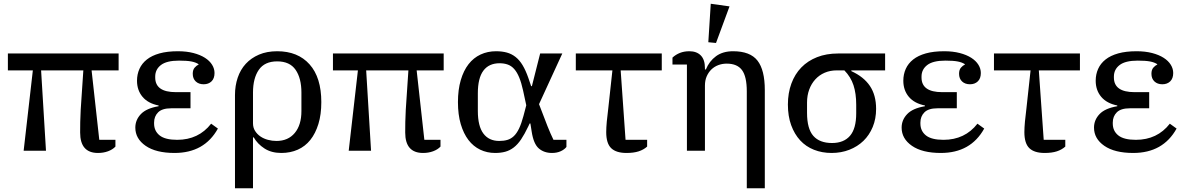

<svg xmlns="http://www.w3.org/2000/svg" viewBox="-20 -803 6323 1023"><path d="M155 -428H22V-518H612V-428H468L509 -58H595V-22Q580 -6 555.5 3Q531 12 502 12Q407 12 407 -97Q407 -122 407.5 -153Q408 -184 410 -218L424 -428H199L225 0H106Z M910 12Q811 12 756 -26Q701 -64 701 -123Q701 -164 730.5 -195Q760 -226 825 -237V-241Q769 -252 739.5 -287Q710 -322 710 -373Q710 -407 723 -436Q736 -465 762.5 -486Q789 -507 830 -518.5Q871 -530 928 -530Q974 -530 1010.5 -520.5Q1047 -511 1072 -495Q1097 -479 1110 -458Q1123 -437 1123 -414Q1123 -385 1107 -369.5Q1091 -354 1065 -354Q1039 -354 1023 -369Q1007 -384 1007 -410Q1007 -431 1017 -442.5Q1027 -454 1038 -459V-461Q1023 -471 999.5 -475.5Q976 -480 934 -480Q868 -480 837.5 -456.5Q807 -433 807 -395V-390Q807 -312 917 -312H995V-226H892Q844 -226 822.5 -204.5Q801 -183 801 -150V-145Q801 -105 830.5 -81.5Q860 -58 924 -58Q1038 -58 1105 -144L1141 -118Q1069 12 910 12Z M1232 -297Q1232 -346 1246.5 -389Q1261 -432 1289.5 -463Q1318 -494 1360 -512Q1402 -530 1457 -530Q1567 -530 1629.5 -460Q1692 -390 1692 -259Q1692 -193 1676.5 -142.5Q1661 -92 1633.5 -57.5Q1606 -23 1566.5 -5.5Q1527 12 1479 12Q1426 12 1389 -12Q1352 -36 1332 -71H1328V200H1232ZM1453 -52Q1515 -52 1550.5 -94.5Q1586 -137 1586 -211V-310Q1586 -386 1555 -431Q1524 -476 1457 -476Q1390 -476 1359 -431Q1328 -386 1328 -310V-146Q1328 -123 1339 -105.5Q1350 -88 1367.5 -76Q1385 -64 1407.5 -58Q1430 -52 1453 -52Z M1887 -428H1754V-518H2344V-428H2200L2241 -58H2327V-22Q2312 -6 2287.5 3Q2263 12 2234 12Q2139 12 2139 -97Q2139 -122 2139.5 -153Q2140 -184 2142 -218L2156 -428H1931L1957 0H1838Z M2998 -20Q2987 -6 2967 3Q2947 12 2921 12Q2879 12 2851 -12Q2823 -36 2813 -101L2806 -145H2802L2795 -130Q2775 -88 2756.5 -60.5Q2738 -33 2717 -17Q2696 -1 2672 5.5Q2648 12 2618 12Q2575 12 2538.5 -5.5Q2502 -23 2476 -57Q2450 -91 2435 -141.5Q2420 -192 2420 -259Q2420 -325 2435 -376Q2450 -427 2476.5 -461Q2503 -495 2540.5 -512.5Q2578 -530 2623 -530Q2655 -530 2680.5 -523Q2706 -516 2727 -499.5Q2748 -483 2764.5 -455.5Q2781 -428 2795 -388L2810 -344H2814L2858 -518H2976L2852 -248L2897 -131Q2905 -111 2913 -92.5Q2921 -74 2929 -58H2998ZM2767 -321Q2758 -362 2746.5 -390Q2735 -418 2720 -435Q2705 -452 2685.5 -459Q2666 -466 2642 -466Q2585 -466 2555.5 -426.5Q2526 -387 2526 -306V-212Q2526 -131 2555.5 -91.5Q2585 -52 2640 -52Q2664 -52 2683 -57.5Q2702 -63 2717.5 -77.5Q2733 -92 2745.5 -118Q2758 -144 2769 -185L2784 -242Z M3428 -22Q3409 -5 3382.5 3.5Q3356 12 3318 12Q3263 12 3236.5 -13.5Q3210 -39 3210 -99Q3210 -122 3213 -155Q3216 -188 3221 -226L3243 -428H3048V-518H3506V-428H3287L3313 -58H3428Z M3640 -459H3563V-496Q3580 -512 3602.5 -521Q3625 -530 3653 -530Q3692 -530 3714 -507.5Q3736 -485 3736 -440V-433H3741Q3759 -477 3795 -503.5Q3831 -530 3886 -530Q3977 -530 4016 -480Q4055 -430 4055 -323V200H3959V-316Q3959 -395 3933.5 -429.5Q3908 -464 3852 -464Q3828 -464 3807 -456Q3786 -448 3770.5 -433Q3755 -418 3745.5 -396.5Q3736 -375 3736 -347V0H3640ZM3754 -578 3767 -783 3867 -769 3795 -574Z M4516 -428V-424Q4582 -394 4615 -345Q4648 -296 4648 -223Q4648 -170 4630 -126.5Q4612 -83 4580.5 -52.5Q4549 -22 4505.5 -5Q4462 12 4411 12Q4360 12 4317 -5Q4274 -22 4243.5 -55Q4213 -88 4195.5 -136Q4178 -184 4178 -246Q4178 -307 4196.5 -357.5Q4215 -408 4249.5 -443.5Q4284 -479 4333.5 -498.5Q4383 -518 4446 -518H4696V-428ZM4413 -41Q4476 -41 4509 -79.5Q4542 -118 4542 -199V-245Q4542 -305 4527.5 -349Q4513 -393 4479 -428H4438Q4403 -428 4374 -415.5Q4345 -403 4324 -380Q4303 -357 4291.5 -325.5Q4280 -294 4280 -257V-202Q4280 -117 4313.5 -79Q4347 -41 4413 -41Z M4993 12Q4894 12 4839 -26Q4784 -64 4784 -123Q4784 -164 4813.5 -195Q4843 -226 4908 -237V-241Q4852 -252 4822.5 -287Q4793 -322 4793 -373Q4793 -407 4806 -436Q4819 -465 4845.5 -486Q4872 -507 4913 -518.5Q4954 -530 5011 -530Q5057 -530 5093.5 -520.5Q5130 -511 5155 -495Q5180 -479 5193 -458Q5206 -437 5206 -414Q5206 -385 5190 -369.5Q5174 -354 5148 -354Q5122 -354 5106 -369Q5090 -384 5090 -410Q5090 -431 5100 -442.5Q5110 -454 5121 -459V-461Q5106 -471 5082.5 -475.5Q5059 -480 5017 -480Q4951 -480 4920.5 -456.5Q4890 -433 4890 -395V-390Q4890 -312 5000 -312H5078V-226H4975Q4927 -226 4905.5 -204.5Q4884 -183 4884 -150V-145Q4884 -105 4913.5 -81.5Q4943 -58 5007 -58Q5121 -58 5188 -144L5224 -118Q5152 12 4993 12Z M5656 -22Q5637 -5 5610.5 3.5Q5584 12 5546 12Q5491 12 5464.5 -13.5Q5438 -39 5438 -99Q5438 -122 5441 -155Q5444 -188 5449 -226L5471 -428H5276V-518H5734V-428H5515L5541 -58H5656Z M6018 12Q5919 12 5864 -26Q5809 -64 5809 -123Q5809 -164 5838.5 -195Q5868 -226 5933 -237V-241Q5877 -252 5847.5 -287Q5818 -322 5818 -373Q5818 -407 5831 -436Q5844 -465 5870.5 -486Q5897 -507 5938 -518.5Q5979 -530 6036 -530Q6082 -530 6118.5 -520.5Q6155 -511 6180 -495Q6205 -479 6218 -458Q6231 -437 6231 -414Q6231 -385 6215 -369.5Q6199 -354 6173 -354Q6147 -354 6131 -369Q6115 -384 6115 -410Q6115 -431 6125 -442.5Q6135 -454 6146 -459V-461Q6131 -471 6107.5 -475.5Q6084 -480 6042 -480Q5976 -480 5945.5 -456.5Q5915 -433 5915 -395V-390Q5915 -312 6025 -312H6103V-226H6000Q5952 -226 5930.5 -204.5Q5909 -183 5909 -150V-145Q5909 -105 5938.5 -81.5Q5968 -58 6032 -58Q6146 -58 6213 -144L6249 -118Q6177 12 6018 12Z"/></svg>

Font: IBM Plex Serif Text
Style: Regular
Weight: 450
Designer: Mike Abbink, Paul van der Laan, Pieter van Rosmalen
Foundry: Bold Monday
Version: Version 3.001